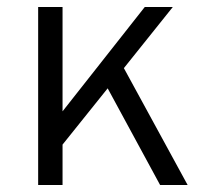

<svg xmlns="http://www.w3.org/2000/svg" viewBox="-20 -531 602 551"><path d="M89.5 0V-511H159.5V-211.5L395.5 -511H476L335.5 -335.5L518.5 0H439.5L289 -277.5L159.5 -116V0Z"/></svg>

Font: Overpass Light
Style: Regular
Weight: 300
Designer: Delve Withrington, Dave Bailey, Thomas Jockin
Foundry: Delve Fonts LLC
Version: Version 4.000; ttfautohint (v1.8.3)